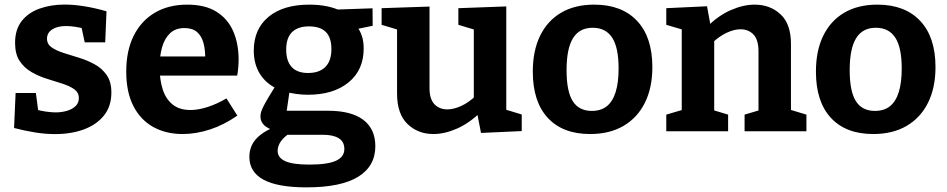

<svg xmlns="http://www.w3.org/2000/svg" viewBox="-20 -566 4085 828"><path d="M182.7 -399Q182.7 -375.7 202.7 -361.7Q222.7 -347.7 254.2 -337.7Q285.7 -327.7 321.5 -316.7Q357.3 -305.7 388.8 -288.3Q420.3 -271 440.3 -242Q460.3 -213 460.3 -167Q460.3 -107.7 428.3 -67.8Q396.3 -28 341.3 -7.8Q286.3 12.3 217.3 12.3Q177 12.3 132.3 5.3Q87.7 -1.7 40.7 -14L47.3 -165H134.7L146.3 -76.7L134 -94.3Q154.3 -88 178.3 -84.7Q202.3 -81.3 220.3 -81.3Q245.7 -81.3 268.5 -88Q291.3 -94.7 305.7 -108.2Q320 -121.7 320 -142.7Q320 -167 300.2 -181.2Q280.3 -195.3 248.8 -205.3Q217.3 -215.3 182.5 -226.2Q147.7 -237 116.2 -255Q84.7 -273 64.8 -302.8Q45 -332.7 45 -381Q45 -439 73.8 -475.5Q102.7 -512 151.5 -529.2Q200.3 -546.3 258.3 -546.3Q299 -546.3 344.8 -538.8Q390.7 -531.3 439.3 -517.3L433.7 -383.3H345.3L328.7 -461.7L348 -441.3Q300.7 -453.7 264.7 -453.7Q228 -453.7 205.3 -439.2Q182.7 -424.7 182.7 -399Z M767.8 12Q695.2 12 640.3 -18.7Q585.4 -49.4 554.9 -109.5Q524.4 -169.6 524.4 -257.2Q524.4 -347.2 556.5 -411.7Q588.6 -476.2 647.7 -511.1Q706.8 -546 787.2 -546Q865 -546 913.9 -515.2Q962.8 -484.4 985.9 -430.9Q1009 -377.4 1009 -309.6Q1009 -293 1007.6 -276.2Q1006.2 -259.4 1003 -240H637.2V-322.6H882.6L864.8 -310.2Q865.8 -350 857.6 -380.4Q849.4 -410.8 829.6 -427.9Q809.8 -445 775.6 -445Q736.6 -445 713 -422.3Q689.4 -399.6 678.8 -361.8Q668.2 -324 668.2 -277.4Q668.2 -224 681.2 -182.1Q694.2 -140.2 723.7 -115.9Q753.2 -91.6 801.4 -91.6Q834.6 -91.6 874.3 -104.2Q914 -116.8 956.6 -141.6L1003.6 -67.4Q945.6 -27.2 885.5 -7.6Q825.4 12 767.8 12Z M1302 242Q1177.4 242 1116.4 208.9Q1055.4 175.8 1055.4 110.6Q1055.4 61.2 1089.7 27.5Q1124 -6.2 1190.6 -28L1189.4 0.4Q1150.6 -2.8 1126.9 -19.7Q1103.2 -36.6 1103.2 -64.6Q1103.2 -73.8 1106.3 -83.9Q1109.4 -94 1117.3 -109.6Q1125.2 -125.2 1139 -148.2Q1152.8 -171.2 1174.2 -205.6L1175.8 -182.6Q1126.4 -206 1100.4 -248.1Q1074.4 -290.2 1074.4 -347.6Q1074.4 -440.6 1137.9 -493.3Q1201.4 -546 1314 -546Q1395.2 -546 1452 -518.2L1419.8 -524.4L1586.6 -530.2L1587.2 -454.8L1508.4 -438.6L1517.4 -453.8Q1532 -436 1540.2 -412.1Q1548.4 -388.2 1548.4 -356.8Q1548.4 -264 1483.2 -210.7Q1418 -157.4 1308.2 -157.4Q1256.4 -157.4 1208.4 -171.2L1230.6 -185L1214.8 -77.6L1194.2 -88.4H1394.4Q1494.8 -88.4 1546.7 -49.2Q1598.6 -10 1598.6 64.6Q1598.6 150.8 1524.4 196.4Q1450.2 242 1302 242ZM1313.8 143.8Q1393.8 143.8 1429.4 127Q1465 110.2 1465 76.6Q1465 45.2 1441 30.2Q1417 15.2 1372.4 15.2H1198.4L1230.8 7.6Q1177.4 42.2 1177.4 85Q1177.4 114.2 1210.1 129Q1242.8 143.8 1313.8 143.8ZM1308.4 -251.2Q1357 -251.2 1383.1 -277.3Q1409.2 -303.4 1409.2 -354Q1409.2 -404.6 1384.9 -428.4Q1360.6 -452.2 1312.6 -452.2Q1264.4 -452.2 1239.3 -427.3Q1214.2 -402.4 1214.2 -352.2Q1214.2 -302.6 1238 -276.9Q1261.8 -251.2 1308.4 -251.2Z M1849 12Q1782.3 12 1737.3 -31.3Q1692.3 -74.7 1692.3 -162.7V-455L1705.3 -435L1625.7 -459V-530.7L1832.3 -537.7V-185.7Q1832.3 -139.3 1853.3 -116.8Q1874.3 -94.3 1909.3 -94.3Q1936.3 -94.3 1968.5 -108.8Q2000.7 -123.3 2032.7 -153.7L2023.3 -128.7V-458L2036.3 -435L1956.7 -459V-530.7L2163.3 -538.3V-74.3L2146.3 -97.7L2230 -72.3V-0.7L2054.3 7.3L2035.3 -90.7L2054.7 -84.3Q2005.3 -35.7 1951.7 -11.8Q1898 12 1849 12Z M2542.7 -546Q2661.3 -546 2727.3 -476Q2793.3 -406 2793.3 -276.7Q2793.3 -187.3 2761 -122.7Q2728.7 -58 2668.7 -23Q2608.7 12 2524.7 12Q2406.7 12 2342.2 -57.8Q2277.7 -127.7 2277.7 -257Q2277.7 -347.3 2309.2 -411.8Q2340.7 -476.3 2399.8 -511.2Q2459 -546 2542.7 -546ZM2536 -446.3Q2479 -446.3 2451.2 -401.5Q2423.3 -356.7 2423.3 -263.7Q2423.3 -171.3 2450.2 -129.5Q2477 -87.7 2532 -87.7Q2571.7 -87.7 2597 -108Q2622.3 -128.3 2635 -169.2Q2647.7 -210 2647.7 -270.3Q2647.7 -361.3 2619.8 -403.8Q2592 -446.3 2536 -446.3Z M2853.3 0V-71.7L2937 -96.3L2920 -75.7V-457L2937 -434.3L2853.3 -459V-530.7L3029 -539L3046.7 -443.3L3028.7 -449.7Q3077.3 -498.7 3131.3 -522.3Q3185.3 -546 3234.3 -546Q3301.7 -546 3346.7 -503.7Q3391.7 -461.3 3391 -374.7V-75.7L3378 -95.7L3457.7 -71.7V0H3191V-71.7L3267.3 -94.3L3251 -73V-345Q3251 -394 3229.7 -416.8Q3208.3 -439.7 3173.3 -439.7Q3146 -439.7 3114 -424.8Q3082 -410 3050.7 -380.3L3060 -401.3V-73L3047 -93.7L3120 -71.7V0Z M3763.7 -546Q3882.3 -546 3948.3 -476Q4014.3 -406 4014.3 -276.7Q4014.3 -187.3 3982 -122.7Q3949.7 -58 3889.7 -23Q3829.7 12 3745.7 12Q3627.7 12 3563.2 -57.8Q3498.7 -127.7 3498.7 -257Q3498.7 -347.3 3530.2 -411.8Q3561.7 -476.3 3620.8 -511.2Q3680 -546 3763.7 -546ZM3757 -446.3Q3700 -446.3 3672.2 -401.5Q3644.3 -356.7 3644.3 -263.7Q3644.3 -171.3 3671.2 -129.5Q3698 -87.7 3753 -87.7Q3792.7 -87.7 3818 -108Q3843.3 -128.3 3856 -169.2Q3868.7 -210 3868.7 -270.3Q3868.7 -361.3 3840.8 -403.8Q3813 -446.3 3757 -446.3Z"/></svg>

Font: Bitter Thin
Style: Regular
Weight: 100
Designer: Sol Matas, and Bitter project Authors
Foundry: Sol Matas
Version: Version 2.002